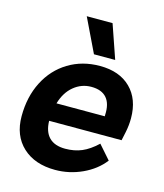

<svg xmlns="http://www.w3.org/2000/svg" viewBox="-109 -799 761 891"><g transform="rotate(15 271.0 -353.5)"><path d="M518 -312Q518 -279 511 -245L502 -203H154Q155 -151 181.5 -124Q208 -97 259 -97Q303 -97 338.5 -112Q374 -127 411 -162L469 -96Q431 -47 369 -18.5Q307 10 239 10Q141 10 83 -44Q25 -98 25 -191Q25 -284 62 -356.5Q99 -429 165.5 -469.5Q232 -510 317 -510Q411 -510 464.5 -457Q518 -404 518 -312ZM303 -406Q256 -406 219 -375.5Q182 -345 166 -290H398V-296Q401 -350 377 -378Q353 -406 303 -406ZM197 -717H321L377 -555H275Z"/></g></svg>

Font: Sarabun
Style: Bold Italic
Weight: 700
Italic angle: -10°
Designer: Suppakit Chalermlarp | Katatrad Co.,Ltd.
Foundry: Cadson Demak Co.,Ltd.
Version: Version 1.000; ttfautohint (v1.6)